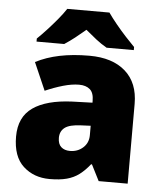

<svg xmlns="http://www.w3.org/2000/svg" viewBox="-54 -813 732 871"><g transform="rotate(5 311.5 -378.0)"><path d="M336 -563Q441 -563 500 -511Q559 -459 559 -363V0H427L390 -73H386Q363 -44 338.5 -25.5Q314 -7 282 1.5Q250 10 204 10Q132 10 84 -34Q36 -78 36 -169Q36 -258 97.5 -301Q159 -344 276 -349L368 -352V-360Q368 -397 350 -412.5Q332 -428 301 -428Q268 -428 228 -416.5Q188 -405 147 -387L92 -513Q140 -538 200.5 -550.5Q261 -563 336 -563ZM325 -245Q273 -243 251.5 -226.5Q230 -210 230 -180Q230 -152 245 -138.5Q260 -125 285 -125Q320 -125 344.5 -147Q369 -169 369 -204V-247ZM409 -766Q425 -743 447.5 -715.5Q470 -688 493.5 -662.5Q517 -637 534 -620V-606H410Q384 -621 361 -639Q338 -657 312 -679Q286 -657 264.5 -640Q243 -623 217 -606H91V-620Q110 -638 133.5 -663.5Q157 -689 179.5 -716Q202 -743 217 -766Z"/></g></svg>

Font: Noto Sans Georgian Black
Style: Regular
Weight: 900
Designer: Monotype Design Team, Akaki Razmadze
Foundry: Google LLC
Version: Version 2.005; ttfautohint (v1.8.4.7-5d5b)